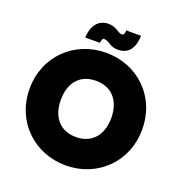

<svg xmlns="http://www.w3.org/2000/svg" viewBox="-154 -1018 1096 1159"><g transform="rotate(20 393.5 -439.0)"><path d="M755 -355C755 -567 595 -716 394 -716C194 -716 32 -567 32 -355C32 -142 194 7 394 7C594 7 755 -142 755 -355ZM232 -355C232 -467 291 -536 394 -536C495 -536 556 -467 556 -355C556 -246 495 -175 394 -175C291 -175 232 -246 232 -355ZM336 -759C339 -782 344 -790 352 -790C367 -790 380 -782 392 -775C408 -764 426 -757 450 -757C514 -757 552 -796 555 -884H460C459 -860 453 -852 445 -852C434 -852 421 -857 408 -867C391 -876 374 -885 347 -885C284 -885 245 -838 242 -759Z"/></g></svg>

Font: SVN-Poppins ExtraBold
Style: Regular
Weight: 800
Designer: Ninad Kale (Devanagari), Jonny Pinhorn (Latin)
Foundry: Indian Type Foundry
Version: Version 3.002 2017; ttfautohint (v1.8.3)